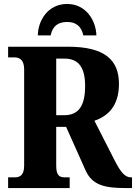

<svg xmlns="http://www.w3.org/2000/svg" viewBox="-20 -950 687 970"><path d="M171 -771H236C245 -819 275 -839 319 -839C362 -839 391 -819 401 -771H467C465 -846 415 -930 319 -930C222 -930 172 -846 171 -771ZM21 0H332V-54H309C282 -54 264 -61 264 -113V-309H314L412 -90C445 -15 509 0 611 0H647V-54H642C611 -54 590 -80 560 -138L457 -340C523 -362 581 -413 581 -526C581 -645 512 -714 324 -714H21V-660H53C74 -660 102 -652 102 -600V-113C102 -61 77 -54 53 -54H21ZM305 -368H264V-654H305C375 -654 410 -612 410 -516C410 -418 379 -368 305 -368Z"/></svg>

Font: Noto Serif Condensed ExtraBold
Style: Regular
Weight: 800
Width: 3
Designer: Monotype Design Team
Foundry: Monotype Imaging Inc.
Version: Version 2.013